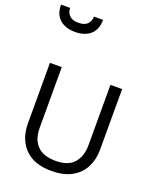

<svg xmlns="http://www.w3.org/2000/svg" viewBox="-199 -1249 1129 1375"><g transform="rotate(20 365.5 -561.5)"><path d="M640 -252Q640 -178 610 -118.5Q580 -59 518.5 -24.5Q457 10 362 10Q229 10 159.5 -62.5Q90 -135 90 -254V-714H180V-251Q180 -164 226.5 -116Q273 -68 367 -68Q464 -68 507.5 -119.5Q551 -171 551 -252V-714H640ZM182 -983Q109 -983 65.5 -1021Q22 -1059 22 -1133H91Q91 -1099 113.5 -1076Q136 -1053 182 -1053Q229 -1053 251 -1076Q273 -1099 273 -1133H342Q342 -1059 299 -1021Q256 -983 182 -983Z"/></g></svg>

Font: Noto Sans Tifinagh Ahaggar
Style: Regular
Weight: 400
Designer: JamraPatel
Foundry: JamraPatel LLC
Version: Version 2.006; ttfautohint (v1.8.4.7-5d5b)